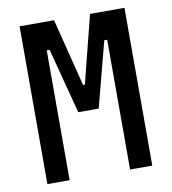

<svg xmlns="http://www.w3.org/2000/svg" viewBox="-79 -762 744 831"><g transform="rotate(-10 293.0 -346.5)"><path d="M62.5 0H160.2V-570.3H172.9L248 -283.2H337.9L413.1 -570.3H425.8V0H523.4V-693.4H372.1L296.9 -395.5H289.1L213.9 -693.4H62.5Z"/></g></svg>

Font: Cascadia Code PL
Style: Regular
Weight: 400
Monospace: yes
Designer: Aaron Bell
Foundry: Saja Typeworks
Version: Version 2404.023